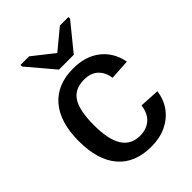

<svg xmlns="http://www.w3.org/2000/svg" viewBox="-215 -837 950 950"><g transform="rotate(-45 259.5 -362.0)"><path d="M276.9 9.8Q162.6 9.8 102.1 -60.8Q41.5 -131.3 41.5 -263.7Q41.5 -396 102.5 -467Q163.6 -538.1 276.9 -538.1Q361.8 -538.1 417.7 -494.4Q473.6 -450.7 488.3 -374L381.8 -367.2Q375.5 -410.2 349.1 -435.5Q322.8 -460.9 273.9 -460.9Q210 -460.9 180.2 -415.3Q150.4 -369.6 150.4 -266.6Q150.4 -166 181.6 -116.9Q212.9 -67.9 275.4 -67.9Q319.8 -67.9 349.6 -93Q379.4 -118.2 386.2 -169.4L491.2 -163.6Q484.4 -110.8 455.6 -72Q426.8 -33.2 381.1 -11.7Q335.4 9.8 276.9 9.8ZM439.9 -723.1 326.2 -583.5H222.7L104.5 -723.1V-734.4H164.6L274.4 -647.9H275.4L379.9 -734.4H439.9Z"/></g></svg>

Font: Arimo Medium
Style: Regular
Weight: 500
Designer: Steve Matteson
Foundry: Monotype Imaging Inc.
Version: Version 1.33